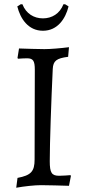

<svg xmlns="http://www.w3.org/2000/svg" viewBox="-20 -867 401 899"><path d="M181 -723C250 -723 287 -780 301 -837L285 -847H277C260 -803 223 -781 181 -781C139 -781 102 -803 85 -847H77L61 -837C75 -780 112 -723 181 -723ZM56 12C95 5 143 0 172 0C206 0 267 2 303 3L312 -43L310 -47C298 -46 275 -44 257 -44C222 -44 213 -58 213 -112C213 -195 220 -398 227 -544C229 -582 244 -594 299 -601L303 -646C264 -641 216 -637 188 -637C158 -637 103 -639 69 -640L62 -596L64 -592C77 -593 96 -594 106 -594C135 -594 143 -583 143 -540L142 -120C142 -64 125 -46 62 -34Z"/></svg>

Font: Alegreya SC
Style: Regular
Weight: 400
Designer: Juan Pablo del Peral
Foundry: Huerta Tipografica
Version: Version 2.007;PS 002.007;hotconv 1.0.88;makeotf.lib2.5.64775